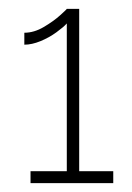

<svg xmlns="http://www.w3.org/2000/svg" viewBox="-20 -831 298 434"><path d="M236 -444V-417H49V-444H131V-778Q124 -770 107.5 -758Q91 -746 71.5 -738Q52 -730 35 -730V-757Q57 -757 79 -770Q101 -783 116 -796.5Q131 -810 131 -811H159V-444Z"/></svg>

Font: Raleway Thin ExtraLight
Style: Regular
Weight: 250
Version: Version 4.026